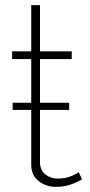

<svg xmlns="http://www.w3.org/2000/svg" viewBox="-20 -719 349 744"><path d="M29 -293V-321H101V-490H27V-520H101V-699H135V-520H258V-490H135V-321H248V-293H135V-86Q137 -57 157 -42Q177 -27 203 -27Q236 -27 259.5 -38Q283 -49 285 -52L298 -24Q296 -23 282 -15.5Q268 -8 246 -1.5Q224 5 197 5Q158 5 129.5 -17.5Q101 -40 101 -81V-293Z"/></svg>

Font: Raleway ExtraLight
Style: Regular
Weight: 200
Designer: Matt McInerney, Pablo Impallari, Rodrigo Fuenzalida
Foundry: Matt McInerney, Pablo Impallari, Rodrigo Fuenzalida
Version: Version 4.026